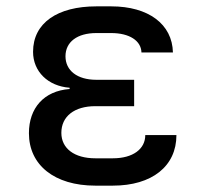

<svg xmlns="http://www.w3.org/2000/svg" viewBox="-20 -577 640 604"><path d="M335 7C458 7 535 -54 535 -152H437C437 -108 398 -79 335 -79H280C214 -79 173 -110 173 -159C173 -211 214 -243 280 -243H402V-326H283C223 -326 186 -355 186 -400C186 -445 223 -473 283 -473H330C387 -473 424 -449 425 -412H524C522 -501 447 -557 330 -557H283C161 -557 84 -505 84 -414C84 -352 131 -306 199 -301V-297C118 -291 71 -237 71 -158C71 -58 151 7 280 7Z"/></svg>

Font: JetBrains Mono Medium
Style: Regular
Weight: 436
Monospace: yes
Designer: Philipp Nurullin, Konstantin Bulenkov
Foundry: JetBrains
Version: Version 2.305